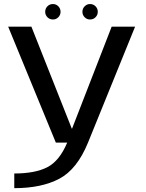

<svg xmlns="http://www.w3.org/2000/svg" viewBox="-20 -724 743 975"><path d="M263.5 0H427L666 -588.5H547L346 -71H344.5L139.5 -588.5H21.5ZM52.5 231.5Q190.5 231.5 281 183.8Q371.5 136 427 0L321.5 -0.5Q282.5 93 220.5 125Q158.5 157 52.5 157ZM249 -625Q265 -625 276.2 -636.5Q287.5 -648 287.5 -664Q287.5 -680.5 276.2 -692Q265 -703.5 249 -703.5Q232 -703.5 220.8 -692Q209.5 -680.5 209.5 -664Q209.5 -648 220.8 -636.5Q232 -625 249 -625ZM437 -625Q454 -625 465.2 -636.5Q476.5 -648 476.5 -664Q476.5 -680.5 465.2 -692Q454 -703.5 437 -703.5Q421.5 -703.5 410 -692Q398.5 -680.5 398.5 -664Q398.5 -648 409.8 -636.5Q421 -625 437 -625Z"/></svg>

Font: Anybody Expanded
Style: Regular
Weight: 400
Width: 7
Version: Version 1.113;gftools[0.9.25]